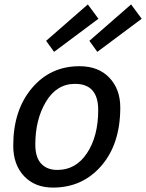

<svg xmlns="http://www.w3.org/2000/svg" viewBox="-20 -840 662 870"><path d="M220 10Q138 10 89 -42Q40 -94 40 -180Q40 -340 124 -440Q208 -540 340 -540Q426 -540 475.5 -488Q525 -436 525 -353Q525 -188 439.5 -89Q354 10 220 10ZM320 -460Q237 -460 188.5 -379.5Q140 -299 140 -185Q140 -127 166.5 -98.5Q193 -70 240 -70Q324 -70 374.5 -146.5Q425 -223 425 -341.5Q425 -460 320 -460ZM622 -755 421 -605 385 -655 574 -820ZM426 -755 225 -605 189 -655 378 -820Z"/></svg>

Font: Bitter
Style: Italic
Weight: 400
Italic angle: -9°
Designer: Sol Matas
Foundry: Sol Matas
Version: Version 1.001